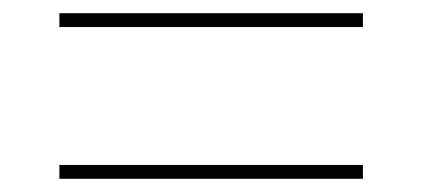

<svg xmlns="http://www.w3.org/2000/svg" viewBox="-20 -506 640 291"><path d="M530 -486V-465H70V-486ZM530 -256V-235H70V-256Z"/></svg>

Font: Hepta Slab ExtraLight ExtraLight
Style: Regular
Weight: 250
Version: Version 1.102